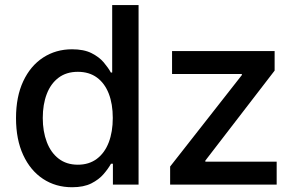

<svg xmlns="http://www.w3.org/2000/svg" viewBox="-20 -748 1199 778"><path d="M272 10.7Q205.6 10.7 154.3 -23.2Q103 -57.1 74 -119.9Q44.9 -182.6 44.9 -269.5Q44.9 -356.4 74.2 -418.9Q103.5 -481.4 155 -514.9Q206.5 -548.3 272 -548.3Q319.8 -548.3 350.8 -532.7Q381.8 -517.1 400.4 -495.1Q418.9 -473.1 429.2 -454.1H434.6V-727.5H541.5V0H437.5V-84.5H429.7Q418.9 -64.9 399.9 -42.7Q380.9 -20.5 350.1 -4.9Q319.3 10.7 272 10.7ZM295.4 -80.6Q340.8 -80.6 372.6 -104.5Q404.3 -128.4 420.7 -171.1Q437 -213.9 437 -270Q437 -326.7 420.7 -368.7Q404.3 -410.6 372.8 -433.8Q341.3 -457 295.4 -457Q249 -457 217.3 -433.1Q185.5 -409.2 169.4 -366.9Q153.3 -324.7 153.3 -270Q153.3 -215.3 169.7 -172.4Q186 -129.4 217.8 -105Q249.5 -80.6 295.4 -80.6ZM669.4 0V-73.2L960 -443.8V-448.2H677.2V-541H1092.8V-461.9L812 -97.2V-92.8H1101.1V0Z"/></svg>

Font: Inter 17pt Medium
Style: Regular
Weight: 500
Version: Version 4.001;git-66647c0bb